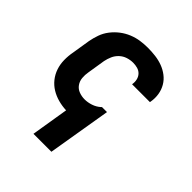

<svg xmlns="http://www.w3.org/2000/svg" viewBox="-203 -660 1006 1006"><g transform="rotate(45 300.0 -156.5)"><path d="M208 215 242 7Q212 6 182.5 -2Q153 -10 128.5 -25Q104 -40 86 -62.5Q68 -85 58.5 -113Q49 -141 48.5 -172Q48 -203 54 -234L70 -334Q75 -361 84.5 -388Q94 -415 112 -438.5Q130 -462 153.5 -480Q177 -498 204 -509Q231 -520 258.5 -524Q286 -528 314 -528Q342 -528 370 -524.5Q398 -521 423.5 -511.5Q449 -502 470.5 -485.5Q492 -469 505.5 -446Q519 -423 523.5 -395.5Q528 -368 523 -339Q523 -338 522.5 -336.5Q522 -335 522 -334H390Q390 -335 390 -335.5Q390 -336 390 -336Q393 -353 389 -369.5Q385 -386 374 -397.5Q363 -409 347 -413.5Q331 -418 314 -418Q294 -418 273.5 -411.5Q253 -405 237 -390Q221 -375 212.5 -355.5Q204 -336 200 -316L184 -216Q180 -194 182 -172.5Q184 -151 196 -134Q208 -117 228 -109.5Q248 -102 270 -102Q293 -102 317 -110Q341 -118 360 -135L363 -138H400L341 215Z"/></g></svg>

Font: Iosevka SS04 XBd Ex
Style: Italic
Weight: 800
Width: 7
Italic angle: -9°
Monospace: yes
Designer: Belleve Invis
Foundry: Belleve Invis
Version: Version 19.0.0; ttfautohint (v1.8.4)